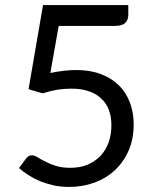

<svg xmlns="http://www.w3.org/2000/svg" viewBox="-20 -737 620 765"><path d="M180.7 -446.3Q237.3 -458 284.2 -458Q339.8 -458 382.8 -441.4Q425.8 -424.8 454.1 -396.5Q483.4 -367.2 498 -327.1Q512.7 -288.1 512.7 -241.2Q512.7 -184.6 493.2 -138.7Q473.6 -92.8 438.5 -59.6Q404.3 -27.3 357.4 -9.8Q309.6 7.8 255.9 7.8Q223.6 7.8 195.3 2Q166 -4.9 140.6 -14.6Q115.2 -25.4 93.8 -39.1Q72.3 -52.7 55.7 -67.4Q65.4 -80.1 84 -105.5Q92.8 -118.2 107.4 -118.2Q117.2 -118.2 129.9 -110.4Q141.6 -102.5 160.2 -93.8Q177.7 -84 202.1 -76.2Q226.6 -68.4 259.8 -68.4Q297.9 -68.4 327.1 -80.1Q357.4 -92.8 378.9 -114.3Q400.4 -136.7 412.1 -168Q423.8 -199.2 423.8 -237.3Q423.8 -271.5 414.1 -297.9Q404.3 -325.2 383.8 -343.8Q364.3 -363.3 335 -373Q305.7 -383.8 265.6 -383.8Q239.3 -383.8 210 -379.9Q180.7 -375 150.4 -365.2Q130.9 -370.1 93.8 -381.8Q108.4 -464.8 151.4 -716.8Q236.3 -716.8 491.2 -716.8Q491.2 -707 491.2 -677.7Q491.2 -658.2 479.5 -646.5Q467.8 -633.8 439.5 -633.8Q364.3 -633.8 213.9 -633.8Q206.1 -586.9 180.7 -446.3Z"/></svg>

Font: Lato
Style: Regular
Weight: 400
Designer: Lukasz Dziedzic with Adam Twardoch and Botio Nikoltchev
Version: Version 2.015; 2015-08-06; http://www.latofonts.com/